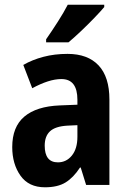

<svg xmlns="http://www.w3.org/2000/svg" viewBox="-20 -786 544 816"><path d="M267 -557Q353 -557 399 -508Q445 -459 445 -363V0H346L323 -74H320Q292 -31 258.5 -10.5Q225 10 171 10Q102 10 67 -39.5Q32 -89 32 -161Q32 -247 83.5 -290.5Q135 -334 234 -338L309 -341V-362Q309 -450 241 -450Q214 -450 183 -440Q152 -430 117 -411L79 -510Q117 -532 164.5 -544.5Q212 -557 267 -557ZM266 -252Q215 -249 192.5 -228Q170 -207 170 -167Q170 -96 226 -96Q262 -96 285.5 -125Q309 -154 309 -205V-254ZM423 -756Q408 -738 381 -710Q354 -682 324.5 -654Q295 -626 271 -606H176V-619Q201 -655 226 -694Q251 -733 268 -766H423Z"/></svg>

Font: Noto Sans Khmer UI Condensed
Style: Bold
Weight: 700
Width: 3
Designer: Danh Hong and the Monotype Design Team
Foundry: Monotype Imaging Inc.
Version: Version 2.002; ttfautohint (v1.8.4.7-5d5b)